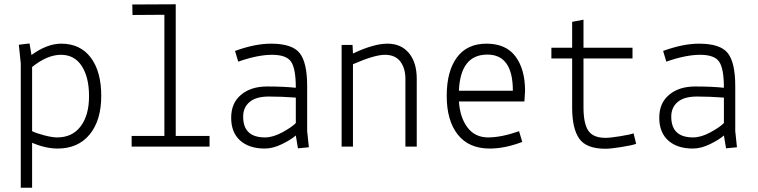

<svg xmlns="http://www.w3.org/2000/svg" viewBox="-20 -685 3540 897"><path d="M77 192V-389L68 -476L118 -482L127 -428Q200 -481 266 -481Q355 -481 404 -416Q453 -351 453 -237Q453 -123 399 -57Q345 9 249 9Q193 9 130 -18V192ZM130 -372V-72Q151 -62 187.5 -52.5Q224 -43 247 -43Q318 -43 357 -95Q396 -147 396 -235.5Q396 -324 362 -376.5Q328 -429 264.5 -429Q201 -429 130 -372Z M595 0V-50H748V-616L599 -615L598 -664L801 -665V-50H959V0Z M1218 -43Q1255 -43 1298.5 -66.5Q1342 -90 1362 -110V-229Q1296 -234 1236 -234Q1176 -234 1146 -208.5Q1116 -183 1116 -140Q1116 -43 1218 -43ZM1217 9Q1144 9 1102 -28.5Q1060 -66 1060 -135Q1060 -204 1106 -242Q1152 -281 1228 -281Q1304 -281 1362 -275Q1362 -364 1340 -396.5Q1318 -429 1251 -429Q1184 -429 1093 -397L1078 -447Q1171 -481 1246 -481Q1345 -481 1380 -437Q1415 -393 1415 -283V-73L1423 3L1372 8L1362 -52Q1339 -32 1297 -11.5Q1255 9 1217 9Z M1627 -475 1629 -435Q1726 -481 1790 -481Q1854 -481 1890.5 -437Q1927 -393 1927 -317V0H1874V-317Q1874 -366 1850 -398Q1826 -429 1778 -429Q1730 -429 1629 -385V0H1576V-475Z M2433 -261 2430 -211H2124Q2129 -136 2164 -89.5Q2199 -43 2260.5 -43Q2322 -43 2405 -72L2420 -22Q2339 9 2268 9Q2170 9 2118.5 -56.5Q2067 -122 2067 -237Q2067 -352 2114.5 -416.5Q2162 -481 2253 -481Q2344 -481 2388.5 -421Q2433 -361 2433 -261ZM2257 -430Q2131 -430 2124 -261H2376Q2376 -430 2257 -430Z M2556 -412V-462H2653V-583L2706 -593V-462H2935V-412H2706V-184Q2706 -108 2728.5 -74.5Q2751 -41 2809 -41Q2831 -41 2877 -48.5Q2923 -56 2940 -62L2952 -13Q2933 -6 2882.5 2Q2832 10 2809 10Q2719 10 2686 -37.5Q2653 -85 2653 -182V-412Z M3218 -43Q3255 -43 3298.5 -66.5Q3342 -90 3362 -110V-229Q3296 -234 3236 -234Q3176 -234 3146 -208.5Q3116 -183 3116 -140Q3116 -43 3218 -43ZM3217 9Q3144 9 3102 -28.5Q3060 -66 3060 -135Q3060 -204 3106 -242Q3152 -281 3228 -281Q3304 -281 3362 -275Q3362 -364 3340 -396.5Q3318 -429 3251 -429Q3184 -429 3093 -397L3078 -447Q3171 -481 3246 -481Q3345 -481 3380 -437Q3415 -393 3415 -283V-73L3423 3L3372 8L3362 -52Q3339 -32 3297 -11.5Q3255 9 3217 9Z"/></svg>

Font: Lekton
Style: Regular
Weight: 400
Designer: Paolo Mazzetti, Luciano Perondi, Raffaele Flato, Elena Papassissa, Emilio Macchia, Michela Povoleri, Tobias Seemiller, R
Version: Version 34.000